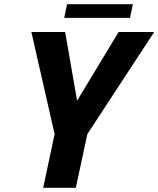

<svg xmlns="http://www.w3.org/2000/svg" viewBox="-20 -889 750 909"><path d="M710 -737.5 393.5 -254 339 0H184.5L238.5 -254L128.5 -737.5H288.5L345 -412L541.5 -737.5ZM284 -804.5 297.5 -869H609L595.5 -804.5Z"/></svg>

Font: Epilogue
Style: Bold Italic
Weight: 700
Italic angle: -12°
Designer: Tyler Finck
Foundry: Etcetera Type Co
Version: Version 2.111; ttfautohint (v1.8.3)